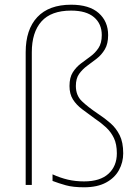

<svg xmlns="http://www.w3.org/2000/svg" viewBox="-20 -785 594 815"><path d="M439 -636Q439 -599 425 -575.5Q411 -552 391 -536.5Q371 -521 350.5 -506Q330 -491 316 -471.5Q302 -452 302 -420Q302 -380 327.5 -355.5Q353 -331 396 -302Q425 -283 449 -262Q473 -241 488 -211Q503 -181 503 -134Q503 -96 485 -63Q467 -30 430 -10Q393 10 337 10Q290 10 259.5 1.5Q229 -7 203 -17V-45Q236 -30 268 -22.5Q300 -15 337 -15Q405 -15 440.5 -47.5Q476 -80 476 -134Q476 -173 463.5 -199Q451 -225 430 -244.5Q409 -264 382 -282Q353 -303 328.5 -321.5Q304 -340 289.5 -363Q275 -386 275 -420Q275 -456 289 -478Q303 -500 323.5 -515.5Q344 -531 364 -545.5Q384 -560 398 -581Q412 -602 412 -636Q412 -684 379 -712Q346 -740 282 -740Q197 -740 156 -694Q115 -648 115 -563V0H89V-563Q89 -660 138.5 -712.5Q188 -765 282 -765Q359 -765 399 -729.5Q439 -694 439 -636Z"/></svg>

Font: Noto Sans Devanagari Thin
Style: Regular
Weight: 100
Designer: Jelle Bosma - Monotype Design Team
Foundry: Monotype Imaging Inc.
Version: Version 2.004; ttfautohint (v1.8.4.7-5d5b)